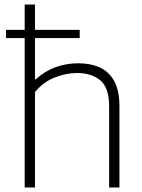

<svg xmlns="http://www.w3.org/2000/svg" viewBox="-20 -828 629 848"><path d="M89 0V-660H6.5V-696H89V-808H134.5V-696H332V-660H134.5V-477.5H138Q176 -513 224.2 -530.8Q272.5 -548.5 326 -548.5Q380 -548.5 420.8 -530Q461.5 -511.5 484.5 -469.8Q507.5 -428 507.5 -359V0H462V-358Q462 -441 423 -473.2Q384 -505.5 320 -505.5Q272.5 -505.5 222.2 -486Q172 -466.5 134.5 -421.5V0Z"/></svg>

Font: Encode Sans SmExp XLt
Style: Regular
Weight: 200
Width: 6
Designer: Multiple Designers
Foundry: Impallari Type
Version: Version 3.002; ttfautohint (v1.8.3) -l 8 -r 50 -G 200 -x 14 